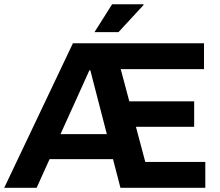

<svg xmlns="http://www.w3.org/2000/svg" viewBox="-24 -892 1047 912"><path d="M-3.9 0 322.3 -686.4H945V-563.7H549.4L590.2 -410.8H898.3V-289.6H621.7L666.1 -122.7H951.2V0H548.1L512.8 -136.1H211.5L150.1 0ZM263.4 -254.9H483.5L417.1 -511.4Q414.3 -522.8 411.2 -534.6Q408 -546.5 405.2 -557.8H400.4Q395.1 -546.5 390 -534.6Q385 -522.8 379.6 -511.4ZM425 -739.5 508.4 -871.7H657L658.2 -868.5L538.9 -739.5Z"/></svg>

Font: Archivo Variable SemiBold
Style: Regular
Weight: 600
Designer: Hector Gatti
Foundry: Omnibus-Type
Version: Version 2.001